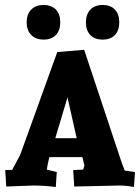

<svg xmlns="http://www.w3.org/2000/svg" viewBox="-20 -745 563 771"><path d="M522 -54 518 6Q488 0 460 0L278 4L274 -62L314 -64L319 -80L311 -114H178L171 -82L168 -64L208 -54L204 6Q157 0 114 0L5 4L1 -62L29 -63L61 -123L210 -536L318 -545L470 -88L481 -60ZM251 -354 202 -190H288ZM105 -706Q123 -725 155 -725Q187 -725 204.5 -706.5Q222 -688 222 -655.5Q222 -623 204.5 -604.5Q187 -586 155 -586Q123 -586 105 -605Q87 -624 87 -655.5Q87 -687 105 -706ZM342.5 -706Q360 -725 392 -725Q424 -725 441.5 -706.5Q459 -688 459 -655.5Q459 -623 441.5 -604.5Q424 -586 392 -586Q360 -586 342.5 -604.5Q325 -623 325 -655Q325 -687 342.5 -706Z"/></svg>

Font: Andada SC
Style: Bold
Weight: 700
Designer: Carolina Giovagnoli
Foundry: Carolina Giovagnoli
Version: Version 1.003